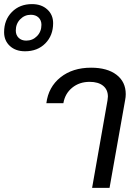

<svg xmlns="http://www.w3.org/2000/svg" viewBox="-167 -916 672 936"><path d="M-147 -759Q-147 -819 -109 -857.5Q-71 -896 -11 -896Q35 -896 63.5 -870Q92 -844 92 -803Q92 -743 54 -704.5Q16 -666 -45 -666Q-91 -666 -119 -692Q-147 -718 -147 -759ZM35 -795Q35 -817 21 -830.5Q7 -844 -17 -844Q-47 -844 -68.5 -822Q-90 -800 -90 -767Q-90 -745 -76 -731.5Q-62 -718 -39 -718Q-8 -718 13.5 -740Q35 -762 35 -795ZM357 -426Q359 -440 359 -445Q359 -479 335.5 -498Q312 -517 270 -517Q220 -517 185 -488.5Q150 -460 142 -413H59Q69 -492 128 -539Q187 -586 277 -586Q356 -586 401 -551.5Q446 -517 446 -457Q446 -443 443 -428L367 0H282Z"/></svg>

Font: Sarabun
Style: Italic
Weight: 400
Italic angle: -10°
Designer: Suppakit Chalermlarp | Katatrad Co.,Ltd.
Foundry: Cadson Demak Co.,Ltd.
Version: Version 1.000; ttfautohint (v1.6)